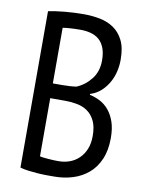

<svg xmlns="http://www.w3.org/2000/svg" viewBox="-82 -767 635 833"><g transform="rotate(10 235.5 -350.0)"><path d="M411 -541Q411 -515 405 -489Q399 -463 386 -440Q373 -417 353.5 -399Q334 -381 306 -372V-368Q330 -363 352 -351.5Q374 -340 391 -319.5Q408 -299 418 -269.5Q428 -240 428 -199Q428 -145 411 -105.5Q394 -66 364.5 -41Q335 -16 296.5 -4Q258 8 215 8Q201 8 182.5 8Q164 8 143 6.5Q122 5 101.5 2.5Q81 0 64 -5V-694Q94 -700 134.5 -704Q175 -708 222 -708Q256 -708 290 -701.5Q324 -695 351 -677Q378 -659 394.5 -626.5Q411 -594 411 -541ZM221 -61Q248 -61 271 -69.5Q294 -78 311.5 -95Q329 -112 339 -136.5Q349 -161 349 -194Q349 -235 336.5 -260.5Q324 -286 304 -300Q284 -314 258.5 -319Q233 -324 206 -324H139V-68Q145 -66 154.5 -65Q164 -64 175.5 -63Q187 -62 199 -61.5Q211 -61 221 -61ZM180 -389Q194 -389 212 -390Q230 -391 242 -393Q279 -408 305.5 -441.5Q332 -475 332 -524Q332 -557 323 -579.5Q314 -602 298.5 -615Q283 -628 262 -633.5Q241 -639 218 -639Q192 -639 171 -637.5Q150 -636 139 -634V-389Z"/></g></svg>

Font: PT Sans Narrow
Style: Regular
Weight: 400
Width: 3
Designer: A.Korolkova, O.Umpeleva, V.Yefimov
Foundry: ParaType Ltd
Version: Version 2.003W OFL